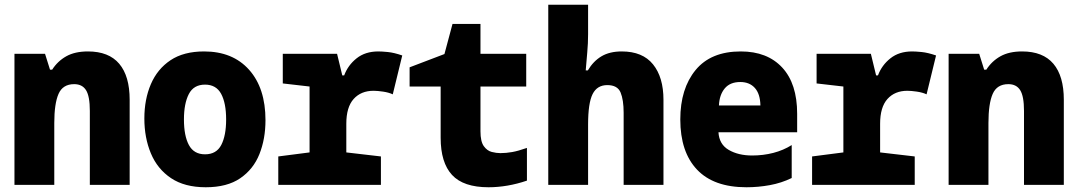

<svg xmlns="http://www.w3.org/2000/svg" viewBox="-20 -780 4544 810"><path d="M41 0V-553H170L191 -486H200Q223 -522 259.5 -542.5Q296 -563 351 -563Q439 -563 483 -511Q527 -459 527 -359V0H359V-312Q359 -374 343 -399.5Q327 -425 293 -425Q245 -425 227 -384Q209 -343 209 -261V0Z M848 10Q759 10 701.5 -28.5Q644 -67 616.5 -133Q589 -199 589 -280Q589 -361 616.5 -425Q644 -489 699.5 -526Q755 -563 841 -563Q962 -563 1031 -485.5Q1100 -408 1100 -273Q1100 -194 1074.5 -130Q1049 -66 993.5 -28Q938 10 848 10ZM845 -129Q893 -129 913.5 -168.5Q934 -208 934 -276Q934 -345 913 -384Q892 -423 845 -423Q797 -423 776.5 -383Q756 -343 756 -276Q756 -207 777 -168Q798 -129 845 -129Z M1154 0V-120L1286 -137V-415L1173 -428V-553H1402L1424 -462H1432Q1448 -505 1484.5 -534Q1521 -563 1576 -563Q1591 -563 1616.5 -560.5Q1642 -558 1677 -546L1637 -382Q1620 -390 1596 -393.5Q1572 -397 1556 -397Q1503 -397 1472 -362.5Q1441 -328 1441 -258V-137L1587 -120V0Z M2041 10Q1935 10 1887 -42Q1839 -94 1839 -199V-415H1708V-496L1855 -552L1889 -679H2007V-553H2200V-415H2007V-226Q2007 -183 2021 -163.5Q2035 -144 2054.5 -139Q2074 -134 2091 -134Q2115 -134 2140.5 -138.5Q2166 -143 2203 -156V-18Q2162 -4 2121 3Q2080 10 2041 10Z M2293 0V-760H2461V-636Q2461 -597 2457.5 -559Q2454 -521 2451 -483H2460Q2483 -522 2517.5 -542.5Q2552 -563 2603 -563Q2691 -563 2735 -508.5Q2779 -454 2779 -359V0H2611V-304Q2611 -359 2598 -390Q2585 -421 2542 -421Q2499 -421 2480 -383Q2461 -345 2461 -255V0Z M3129 10Q2991 10 2920.5 -64.5Q2850 -139 2850 -276Q2850 -406 2914.5 -484.5Q2979 -563 3105 -563Q3217 -563 3280 -495Q3343 -427 3343 -300V-222H3011Q3014 -171 3054.5 -147.5Q3095 -124 3153 -124Q3200 -124 3242.5 -135Q3285 -146 3320 -168V-29Q3277 -8 3228 1Q3179 10 3129 10ZM3188 -335Q3187 -384 3164.5 -409Q3142 -434 3103 -434Q3060 -434 3037.5 -407Q3015 -380 3013 -335Z M3406 0V-120L3538 -137V-415L3425 -428V-553H3654L3676 -462H3684Q3700 -505 3736.5 -534Q3773 -563 3828 -563Q3843 -563 3868.5 -560.5Q3894 -558 3929 -546L3889 -382Q3872 -390 3848 -393.5Q3824 -397 3808 -397Q3755 -397 3724 -362.5Q3693 -328 3693 -258V-137L3839 -120V0Z M3982 0V-553H4111L4132 -486H4141Q4164 -522 4200.5 -542.5Q4237 -563 4292 -563Q4380 -563 4424 -511Q4468 -459 4468 -359V0H4300V-312Q4300 -374 4284 -399.5Q4268 -425 4234 -425Q4186 -425 4168 -384Q4150 -343 4150 -261V0Z"/></svg>

Font: Noto Sans Mono SemiCondensed Black
Style: Regular
Weight: 900
Width: 4
Designer: Monotype Design Team
Foundry: Monotype Imaging Inc.
Version: Version 2.014; ttfautohint (v1.8.4.7-5d5b)